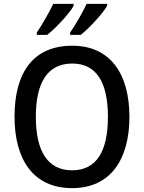

<svg xmlns="http://www.w3.org/2000/svg" viewBox="-20 -961 743 991"><path d="M533 -931V-941H427C409 -901 371 -835 342 -793V-781H397C441 -816 512 -893 533 -931ZM360 -931V-941H255C236 -901 199 -836 170 -793V-781H224C271 -819 339 -892 360 -931ZM648 -358C648 -576 552 -725 353 -725C152 -725 55 -587 55 -359C55 -142 148 10 352 10C552 10 648 -140 648 -358ZM165 -358C165 -533 224 -633 353 -633C479 -633 537 -534 537 -358C537 -181 479 -82 352 -82C225 -82 165 -182 165 -358Z"/></svg>

Font: Noto Sans Devanagari SemiCondensed Medium
Style: Regular
Weight: 500
Width: 4
Designer: Jelle Bosma - Monotype Design Team
Foundry: Monotype Imaging Inc.
Version: Version 2.004